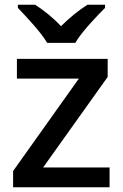

<svg xmlns="http://www.w3.org/2000/svg" viewBox="-20 -786 516 806"><path d="M178 -606H296C322 -651 384 -716 421 -753V-766H347C312 -744 272 -712 236 -676C203 -712 163 -743 128 -766H55V-753C91 -715 152 -651 178 -606ZM440 0V-83H161L432 -463V-539H51V-456H311L35 -68V0Z"/></svg>

Font: Noto Sans Balinese Medium
Style: Regular
Weight: 500
Designer: Aditya Bayu, David Williams
Foundry: David Williams
Version: Version 2.005